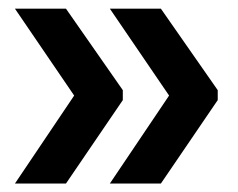

<svg xmlns="http://www.w3.org/2000/svg" viewBox="-20 -466 550 444"><path d="M151.5 -245 14.5 -446H132.5L264 -257.5V-234.5L132.5 -41.5H14.5ZM371 -245 234 -446H352L483.5 -257.5V-234.5L352 -41.5H234Z"/></svg>

Font: Anek Bangla
Style: Semi-bold
Weight: 600
Designer: Sulekha Rajkumar (Bangla), Yesha Goshar (Latin)
Foundry: Ek Type
Version: Version 1.002;March 21, 2022;FontCreator 13.0.0.2683 64-bit